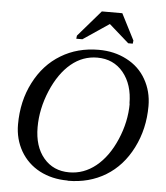

<svg xmlns="http://www.w3.org/2000/svg" viewBox="-58 -910 838 972"><g transform="rotate(5 361.0 -424.5)"><path d="M601 -406H600Q600 -503 550 -564Q500 -624 418 -624Q344 -624 285 -575Q225 -525 186 -433Q147 -340 147 -247Q147 -149 196 -91Q245 -33 326 -33Q400 -33 461 -82Q523 -132 562 -223Q601 -314 601 -406ZM323 10 321 9Q242 9 179 -24Q117 -57 82 -117Q47 -178 47 -252Q47 -371 96 -466Q145 -562 230 -613Q314 -664 422 -664Q501 -664 564 -631Q628 -598 662 -538Q697 -477 697 -402Q697 -286 648 -189Q599 -92 515 -41Q431 10 323 10ZM303 -710 305 -726 420 -859H524L592 -726L590 -710H567L466 -799L334 -710Z"/></g></svg>

Font: Libra Serif Modern
Style: Italic
Weight: 400
Italic angle: -12°
Designer: Stefan Peev, Context Ltd
Foundry: Stefan Peev, Context Ltd
Version: Version 1.000